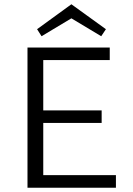

<svg xmlns="http://www.w3.org/2000/svg" viewBox="-20 -881 622 901"><path d="M524 -59V0H109V-658H495V-599H183V-363H457V-304H183V-59ZM455 -711 315 -795 175 -711 154 -744 315 -861 477 -744Z"/></svg>

Font: Ysabeau
Style: Regular
Weight: 400
Designer: Christian Thalmann (Catharsis Fonts)
Version: Version 0.003